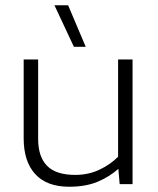

<svg xmlns="http://www.w3.org/2000/svg" viewBox="-20 -700 599 730"><path d="M261 -522 187 -680H239L306 -522ZM243 10Q158 10 114 -38Q70 -86 70 -174V-474H125V-172Q125 -104 159 -69.5Q193 -35 266 -35Q316 -35 357.5 -54.5Q399 -74 429 -104V-474H484V0H435L430 -58Q395 -27 350 -8.5Q305 10 243 10Z"/></svg>

Font: Kanit ExtraLight
Style: Regular
Weight: 275
Designer: Katatrad Team
Foundry: CadsonDemak
Version: Version 2.000; ttfautohint (v1.8.3)